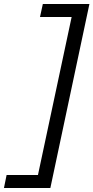

<svg xmlns="http://www.w3.org/2000/svg" viewBox="-55 -747 467 960"><path d="M-35.2 192.9 -22 127.9H134.8L303.2 -662.1H145L159.2 -727.1H392.1L196.8 192.9Z"/></svg>

Font: Clear Sans
Style: Italic
Weight: 400
Italic angle: -12°
Foundry: Intel Corporation
Version: Version 1.00